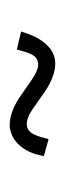

<svg xmlns="http://www.w3.org/2000/svg" viewBox="114 -528 136 405"><g transform="rotate(-90 182.5 -325.0)"><path d="M192 -299 159 -322Q137 -338 122 -337Q112 -336 106.5 -329Q101 -322 97 -309L92 -291L56 -301L60 -317Q67 -341 82.5 -356Q98 -371 119 -373Q148 -374 182 -351L215 -328Q238 -312 251 -313Q261 -314 266.5 -320.5Q272 -327 276 -340L281 -358L319 -349L314 -334Q305 -309 289.5 -293.5Q274 -278 254 -277Q226 -276 192 -299Z"/></g></svg>

Font: Lineal Thin
Style: Regular
Weight: 200
Designer: Created by Frank Adebiaye with contributions from Anton Moglia & Ariel Martín Pérez
Created by Frank ADEBIAYE with FontF
Foundry: Velvetyne Type Foundry
Version: Version 2.000;Glyphs 3.2 (3227)